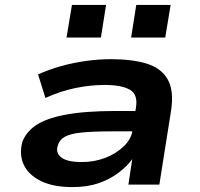

<svg xmlns="http://www.w3.org/2000/svg" viewBox="-20 -752 813 782"><path d="M275 10Q197 10 147 -14.5Q97 -39 77.5 -79.5Q58 -120 70 -171Q84 -212 124.5 -240.5Q165 -269 245 -284.5Q325 -300 455 -300H557L545 -217H439Q362 -217 315 -212.5Q268 -208 245 -195.5Q222 -183 215 -158Q206 -129 230 -110.5Q254 -92 314 -92Q364 -92 408.5 -109Q453 -126 484 -156Q515 -186 520 -222L534 -316Q542 -367 509 -386.5Q476 -406 405 -406Q349 -406 287.5 -393.5Q226 -381 165 -353L135 -449Q182 -470 231.5 -483.5Q281 -497 332 -504Q383 -511 431 -511Q518 -511 577 -493Q636 -475 662.5 -429.5Q689 -384 677 -303L629 0H503L519 -107H521Q499 -76 463.5 -49Q428 -22 382 -6Q336 10 275 10ZM514 -599 535 -732H675L653 -599ZM251 -599 273 -732H412L391 -599Z"/></svg>

Font: Nunito Sans 7pt Expanded
Style: Bold Italic
Weight: 700
Width: 7
Italic angle: -9°
Designer: Vernon Adams
Foundry: Vernon Adams
Version: Version 3.101;gftools[0.9.27]